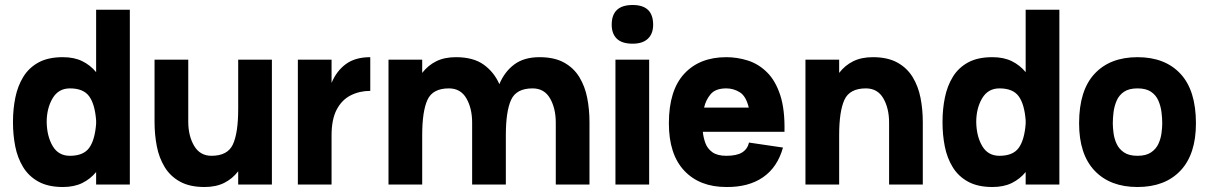

<svg xmlns="http://www.w3.org/2000/svg" viewBox="-20 -739 4837 769"><path d="M232 -510Q277 -510 309.5 -494Q342 -478 365 -450V-700H500V0H365V-50Q342 -22 309.5 -6Q277 10 232 10Q173 10 134 -11.5Q95 -33 72.5 -70Q50 -107 41 -153Q32 -199 32 -248V-250V-252Q32 -302 41.5 -348.5Q51 -395 73.5 -431.5Q96 -468 134.5 -489Q173 -510 232 -510ZM260 -385Q214 -385 190.5 -345Q167 -305 167 -250Q168 -193 191 -154Q214 -115 260 -115Q314 -115 337 -146.5Q360 -178 365 -243V-257Q360 -322 337 -353.5Q314 -385 260 -385Z M734 -252Q734 -195 757.5 -155Q781 -115 827 -115Q892 -115 913 -161Q934 -207 934 -303V-500H1069V0H934V-53Q911 -23 878 -6.5Q845 10 799 10Q740 10 701 -11.5Q662 -33 639.5 -70Q617 -107 608 -153.5Q599 -200 599 -250V-500H734Z M1173 0V-500H1308V-407Q1328 -455 1365.5 -482.5Q1403 -510 1463 -510V-375Q1420 -375 1384.5 -357Q1349 -339 1328.5 -300Q1308 -261 1308 -197V0Z M1536 0V-500H1671V-447Q1694 -477 1727 -493.5Q1760 -510 1806 -510Q1876 -510 1917.5 -480Q1959 -450 1980 -402Q2001 -452 2040 -481Q2079 -510 2141 -510Q2200 -510 2239 -488.5Q2278 -467 2300.5 -430Q2323 -393 2332 -346.5Q2341 -300 2341 -250V0H2206V-248Q2206 -305 2183 -345Q2160 -385 2113 -385Q2048 -385 2027 -339Q2006 -293 2006 -197V0H1871V-248Q1871 -305 1848 -345Q1825 -385 1778 -385Q1713 -385 1692 -339Q1671 -293 1671 -197V0Z M2430 -640Q2430 -719 2514 -719Q2596 -719 2596 -640Q2596 -604 2575 -584Q2554 -564 2514 -564Q2471 -564 2450.5 -584Q2430 -604 2430 -640ZM2445 -500H2580V0H2445Z M2980 -168 3116 -148Q3094 -69 3036 -29Q2978 11 2889 10Q2782 10 2720.5 -55.5Q2659 -121 2659 -245Q2659 -377 2720.5 -443.5Q2782 -510 2889 -510Q2933 -510 2975.5 -496.5Q3018 -483 3052 -449.5Q3086 -416 3105 -358Q3124 -300 3122 -211H2795Q2797 -189 2805 -166.5Q2813 -144 2833 -129.5Q2853 -115 2889 -115Q2931 -115 2952.5 -128.5Q2974 -142 2980 -168ZM2889 -385Q2846 -385 2826.5 -362Q2807 -339 2800 -308H2979Q2968 -354 2943 -369.5Q2918 -385 2889 -385Z M3206 0V-500H3341V-447Q3364 -477 3397 -493.5Q3430 -510 3476 -510Q3535 -510 3574 -488.5Q3613 -467 3635.5 -430Q3658 -393 3667 -346.5Q3676 -300 3676 -250V0H3541V-248Q3541 -305 3518 -345Q3495 -385 3448 -385Q3383 -385 3362 -339Q3341 -293 3341 -197V0Z M3955 -510Q4000 -510 4032.5 -494Q4065 -478 4088 -450V-700H4223V0H4088V-50Q4065 -22 4032.5 -6Q4000 10 3955 10Q3896 10 3857 -11.5Q3818 -33 3795.5 -70Q3773 -107 3764 -153Q3755 -199 3755 -248V-250V-252Q3755 -302 3764.5 -348.5Q3774 -395 3796.5 -431.5Q3819 -468 3857.5 -489Q3896 -510 3955 -510ZM3983 -385Q3937 -385 3913.5 -345Q3890 -305 3890 -250Q3891 -193 3914 -154Q3937 -115 3983 -115Q4037 -115 4060 -146.5Q4083 -178 4088 -243V-257Q4083 -322 4060 -353.5Q4037 -385 3983 -385Z M4302 -245Q4302 -377 4364 -443.5Q4426 -510 4536 -510Q4646 -510 4708 -443.5Q4770 -377 4770 -245Q4770 -121 4708 -55.5Q4646 10 4536 10Q4426 10 4364 -55.5Q4302 -121 4302 -245ZM4536 -115Q4570 -115 4590 -128.5Q4610 -142 4619.5 -162.5Q4629 -183 4632 -205.5Q4635 -228 4635 -245Q4635 -266 4632 -290Q4629 -314 4619.5 -336Q4610 -358 4590 -371.5Q4570 -385 4536 -385Q4502 -385 4482 -371.5Q4462 -358 4452.5 -336Q4443 -314 4440 -290Q4437 -266 4437 -245Q4437 -228 4440 -205.5Q4443 -183 4452.5 -162.5Q4462 -142 4482 -128.5Q4502 -115 4536 -115Z"/></svg>

Font: Haskoy ExtraBold
Style: Regular
Weight: 800
Designer: Ertekin Erdin
Foundry: Ertekin Erdin
Version: Version 2.000; ttfautohint (v1.8.4.7-5d5b)